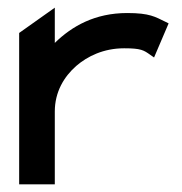

<svg xmlns="http://www.w3.org/2000/svg" viewBox="-20 -481 474 501"><path d="M30 0H123V-190C123 -241 147 -281 179 -309C208 -334 250 -355 304 -355C348 -355 355 -350 372 -338L382 -331L420 -420L412 -424C385 -437 371 -447 312 -447C228 -447 168 -413 123 -369V-461L30 -395Z"/></svg>

Font: Charger Pro
Style: ExBdSuExt
Weight: 400
Designer: Jasper
Foundry: Cannot Into Space Fonts
Version: Version 1.09